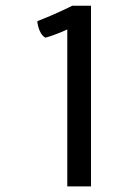

<svg xmlns="http://www.w3.org/2000/svg" viewBox="-20 -664 457 684"><path d="M219.7 0H304.2V-643.6H237.3C237.3 -643.6 183.1 -615.7 112.8 -588.4C112.8 -588.4 116.2 -543.9 141.6 -529.8C176.3 -538.6 219.7 -559.1 219.7 -559.1Z"/></svg>

Font: Basic
Style: Regular
Weight: 400
Designer: Magnus Gaarde
Foundry: Magnus Gaarde
Version: Version 1.001